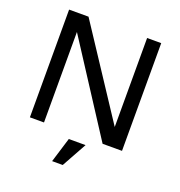

<svg xmlns="http://www.w3.org/2000/svg" viewBox="-147 -773 1018 1087"><g transform="rotate(20 361.5 -229.5)"><path d="M84 -649H201L554 -113V-649H639V0H522L169 -545V0H84ZM333 40H434L351 190H287Z"/></g></svg>

Font: Play
Style: Regular
Weight: 400
Designer: Jonas Hecksher (Cyrillic expansion: Cyreal)
Foundry: Jonas Hecksher, Playtype, e-types AS
Version: Version 2.101; ttfautohint (v1.5.65-e2d9)